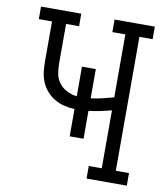

<svg xmlns="http://www.w3.org/2000/svg" viewBox="-82 -805 765 874"><g transform="rotate(10 300.0 -367.5)"><path d="M377 0V-58H437V-326Q411 -319 385 -313.5Q359 -308 332 -305V-176H268V-302Q243 -303 219 -309Q195 -315 174 -327.5Q153 -340 137 -359Q121 -378 112 -400.5Q103 -423 100.5 -447.5Q98 -472 98 -497V-677H37V-735H223V-677H163V-497Q163 -473 167 -448.5Q171 -424 185.5 -405Q200 -386 222 -375Q244 -364 268 -361V-498H332V-363Q359 -366 385 -372.5Q411 -379 437 -386V-677H377V-735H563V-677H502V-58H563V0Z"/></g></svg>

Font: Iosevka Slab Light Extended
Style: Regular
Weight: 300
Width: 7
Monospace: yes
Designer: Belleve Invis
Foundry: Belleve Invis
Version: Version 11.1.0; ttfautohint (v1.8.3)